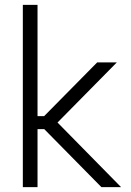

<svg xmlns="http://www.w3.org/2000/svg" viewBox="-20 -772 541 792"><path d="M74.2 -752H134.8V-293H162.1L380.9 -514.6H461.9L217.3 -266.6L479.5 0H398.4L162.6 -239.3H134.8V0H74.2Z"/></svg>

Font: Reddit Sans Fudge Light
Style: Regular
Weight: 300
Designer: Stephen Hutchings
Foundry: Reddit
Version: Version 1.013